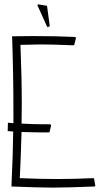

<svg xmlns="http://www.w3.org/2000/svg" viewBox="-20 -849 468 873"><path d="M408 -1Q286 4 221 4Q157 4 32 -1Q39 -147 40 -251L15 -253L16 -291L41 -289V-353Q41 -509 35 -684Q67 -685 130 -685Q236 -685 320 -681Q323 -681 324.5 -678.5Q326 -676 325 -674L318 -647Q318 -645 316.5 -644Q315 -643 313 -643Q217 -647 168 -647Q137 -647 73 -645Q79 -503 79 -377Q79 -317 78 -287Q126 -284 174 -284H206Q209 -284 211 -281.5Q213 -279 212 -277L206 -251Q206 -247 201 -247H168Q138 -247 78 -249Q74 -113 70 -39Q161 -35 239 -35Q318 -35 403 -39Q408 -39 408 -35L413 -7Q414 -4 412 -2.5Q410 -1 408 -1ZM194 -821 206 -732Q207 -729 201 -727Q195 -725 194 -728L151 -823Q150 -826 151.5 -828Q153 -830 155 -829L192 -823Q194 -823 194 -821Z"/></svg>

Font: Vibes
Style: Regular
Weight: 400
Designer: AbdElmomen Kadhim
Version: Version 1.100